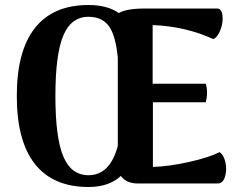

<svg xmlns="http://www.w3.org/2000/svg" viewBox="-20 -732 961 766"><path d="M856 -125Q873 -114 879.5 -83.5Q886 -53 877.5 -26.5Q869 0 848 0H530Q484 0 462 -30Q415 14 333 14Q192 14 119.5 -77.5Q47 -169 47 -349Q47 -529 119.5 -620.5Q192 -712 333 -712Q408 -712 454 -680Q485 -698 557 -698H846Q864 -698 867.5 -671Q871 -644 860 -614Q849 -584 831 -576Q720 -627 589 -632V-398H801Q811 -364 801 -324H590V-66Q655 -68 735 -86Q815 -104 856 -125ZM333 -33Q419 -33 450 -150V-502Q441 -593 413.5 -629Q386 -665 333 -665Q264 -665 232.5 -590Q201 -515 201 -349Q201 -183 232.5 -108Q264 -33 333 -33Z"/></svg>

Font: Arima Koshi Bold
Style: Regular
Weight: 700
Designer: Joana Correia and Natanael Gama
Foundry: NDISCOVER
Version: Version 1.019;PS 001.019;hotconv 1.0.88;makeotf.lib2.5.64775